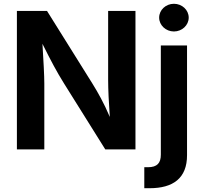

<svg xmlns="http://www.w3.org/2000/svg" viewBox="-20 -785 1068 1009"><path d="M68.8 0H212.9V-346.2C212.9 -388.2 208.5 -465.8 203.1 -554.7C249.5 -461.9 277.3 -409.2 316.9 -345.7L533.2 0H691.9V-727.5H548.3V-363.8C548.3 -317.4 551.8 -241.2 557.1 -170.4C525.4 -245.1 494.1 -299.8 466.3 -344.7L227.1 -727.5H68.8ZM825.2 -545.9V27.8C825.2 71.3 806.6 93.8 757.3 93.8H738.3V204.1H766.1C889.2 204.1 963.4 151.9 962.9 29.8V-545.9ZM894 -619.6C936.5 -619.6 971.7 -652.3 971.7 -692.4C971.7 -732.9 936.5 -765.1 894 -765.1C851.6 -765.1 816.4 -732.9 816.4 -692.4C816.4 -652.3 851.6 -619.6 894 -619.6Z"/></svg>

Font: Raveo SemiBold
Style: Regular
Weight: 600
Designer: Jakub Foglar, Rasmus Andersson (Inter)
Foundry: Jakubfoglar.com
Version: Version 1.100;Glyphs 3.2.3 (3260)